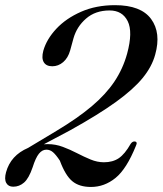

<svg xmlns="http://www.w3.org/2000/svg" viewBox="-22 -732 645 762"><path d="M2 -48.5Q20.5 -115.5 89.5 -145L203.5 -213.5Q286 -263 342 -310.2Q398 -357.5 432 -408.2Q466 -459 482.5 -519Q506 -605.5 484.8 -648Q463.5 -690.5 413 -690.5Q356.5 -690.5 319.5 -658.2Q282.5 -626 269.5 -579.5L256.5 -532Q248 -502 228.8 -485.5Q209.5 -469 185.5 -469Q161.5 -469 151.8 -485Q142 -501 150 -531Q163 -576.5 201.5 -617.8Q240 -659 299.5 -685.2Q359 -711.5 434.5 -711.5Q537.5 -711.5 577.8 -656.5Q618 -601.5 594 -515.5Q581 -467.5 544.2 -422.5Q507.5 -377.5 438.2 -327.5Q369 -277.5 257.5 -215.5L152 -159.5Q159.5 -160 167.5 -160Q198.5 -160 227.2 -149.2Q256 -138.5 283.5 -124.2Q311 -110 337.5 -99Q364 -88 390.5 -88Q425.5 -88 449.5 -104.2Q473.5 -120.5 496.5 -161Q503.5 -171.5 513 -170.5Q525 -169 517.5 -153.5Q480.5 -61.5 436.5 -25.8Q392.5 10 339 10Q292.5 10 265 -12.8Q237.5 -35.5 215.5 -94.5Q200 -118 188.2 -128Q176.5 -138 162 -138Q145.5 -138 132.5 -122Q119.5 -106 107.5 -68Q92.5 -24 73.5 -7.5Q54.5 9 30.5 9Q11 9 2.8 -6Q-5.5 -21 2 -48.5Z"/></svg>

Font: Fraunces 72pt
Style: Italic
Weight: 400
Italic angle: -16°
Version: Version 1.000;[b76b70a41]